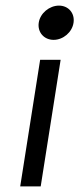

<svg xmlns="http://www.w3.org/2000/svg" viewBox="-20 -664 283 684"><path d="M118 -583C113 -549 137 -522 171 -522C205 -522 237 -549 242 -583C247 -617 224 -644 190 -644C156 -644 123 -617 118 -583ZM52 0H125L196 -451H123Z"/></svg>

Font: Charger Pro
Style: Obl
Weight: 400
Designer: Jasper
Foundry: Cannot Into Space Fonts
Version: Version 1.09